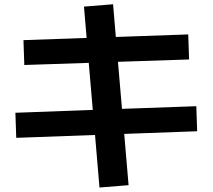

<svg xmlns="http://www.w3.org/2000/svg" viewBox="-20 -795 978 883"><path d="M417 -174.3 54.7 -161.1 50.8 -276.4 406.7 -289.6 388.2 -505.9 91.8 -496.1 87.9 -610.4 378.4 -620.6 366.2 -764.6 500 -775.4 512.7 -625 845.7 -636.7 849.6 -521.5 522.5 -510.7 541 -294.4 882.8 -306.6 886.7 -191.4 551.3 -179.2 571.3 56.6 437.5 67.4Z"/></svg>

Font: Pretendard JP
Style: Bold
Weight: 700
Designer: Base glyphs from Inter by Rasmus Andersson; Hangeul glyphs from Noto Sans CJK(Source Han Sans) by Jang Soo-young and Kan
Foundry: Kil Hyung-jin
Version: Version 1.309